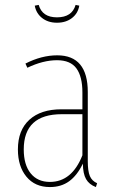

<svg xmlns="http://www.w3.org/2000/svg" viewBox="-20 -755 474 785"><path d="M212.9 -662.1Q176.8 -662.1 152.3 -681.2Q127.9 -700.2 122.1 -731.9L138.2 -734.9Q152.8 -684.1 212.9 -684.1Q274.4 -684.1 289.1 -734.9L304.2 -731.9Q298.8 -700.2 274.2 -681.2Q249.5 -662.1 212.9 -662.1ZM338.9 -96.2Q338.9 -55.2 347.4 -35.2Q356 -15.1 377 -5.9L372.1 9.8Q344.7 -0.5 332 -22.5Q319.3 -44.4 318.8 -85.9Q295.4 -37.6 262.7 -13.9Q230 9.8 184.1 9.8Q123 9.8 88.1 -32.5Q53.2 -74.7 53.2 -144Q53.2 -222.7 100.1 -265.4Q147 -308.1 231 -308.1H316.9V-377Q316.9 -441.9 292.5 -475.3Q268.1 -508.8 212.9 -508.8Q156.2 -508.8 91.8 -478L84 -495.1Q149.9 -528.8 213.9 -528.8Q338.9 -528.8 338.9 -378.9ZM184.1 -11.2Q273.9 -11.2 316.9 -120.1V-288.1H232.9Q77.1 -288.1 77.1 -144Q77.1 -81.1 105.5 -46.1Q133.8 -11.2 184.1 -11.2Z"/></svg>

Font: Fira Sans Compressed Thin
Style: Regular
Weight: 100
Width: 1
Designer: Carrois Corporate & Edenspiekermann AG
Foundry: Carrois Corporate GbR & Edenspiekermann AG
Version: Version 4.203;PS 004.203;hotconv 1.0.88;makeotf.lib2.5.64775